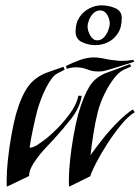

<svg xmlns="http://www.w3.org/2000/svg" viewBox="-20 -689 525 719"><path d="M363 -422Q331 -419 310 -428Q289 -437 263 -437Q248 -437 230 -431L227 -442Q251 -454 278.5 -464Q306 -474 331 -474Q347 -474 362 -471Q377 -468 393 -465Q404 -464 415 -462.5Q426 -461 438 -461Q447 -461 457.5 -462Q468 -463 479 -465L483 -458Q483 -458 467.5 -453Q452 -448 430 -441Q408 -434 389 -428.5Q370 -423 363 -422ZM239 10Q238 5 238 -2Q238 -9 238 -17Q238 -47 242.5 -90Q247 -133 255 -178.5Q263 -224 273 -262Q293 -330 315.5 -366Q338 -402 383 -418Q388 -420 401.5 -424.5Q415 -429 430 -435Q445 -441 456 -445Q467 -449 467 -449L471 -440L444 -428Q426 -420 407 -395.5Q388 -371 372 -338.5Q356 -306 347 -273Q337 -233 330 -189.5Q323 -146 319 -108Q341 -139 367 -171.5Q393 -204 421.5 -232.5Q450 -261 477 -279L485 -269Q460 -254 433 -221Q406 -188 381.5 -150Q357 -112 340 -79Q323 -46 318 -29ZM6 10Q5 5 5 -2Q5 -9 5 -17Q5 -47 9.5 -90Q14 -133 22 -178.5Q30 -224 40 -262Q60 -331 86.5 -366.5Q113 -402 158 -418Q168 -421 185 -427.5Q202 -434 218 -439L222 -428L193 -413Q175 -403 154 -363Q133 -323 119 -273Q111 -241 103.5 -206Q96 -171 91 -138Q91 -136 94 -136Q99 -136 108 -140Q117 -144 118 -145Q129 -152 144.5 -163.5Q160 -175 176 -190Q209 -220 237.5 -257.5Q266 -295 273 -329Q273 -331 279.5 -330.5Q286 -330 286 -330Q279 -286 247 -245Q215 -204 180 -166Q164 -149 147.5 -131.5Q131 -114 117 -94Q104 -77 96.5 -61Q89 -45 89 -30ZM338 -520Q310 -520 286.5 -531.5Q263 -543 263 -571Q263 -603 277.5 -624.5Q292 -646 314.5 -657.5Q337 -669 360 -669Q387 -669 411.5 -658.5Q436 -648 436 -622Q436 -586 421 -563.5Q406 -541 383.5 -530.5Q361 -520 338 -520ZM344 -538Q359 -538 369.5 -549.5Q380 -561 385.5 -576Q391 -591 391 -601Q391 -617 381.5 -633.5Q372 -650 355 -650Q341 -650 330 -639.5Q319 -629 313.5 -614.5Q308 -600 308 -589Q308 -574 318 -556Q328 -538 344 -538Z"/></svg>

Font: Kings
Style: Regular
Weight: 400
Designer: Robert E. Leuschke
Foundry: Robert E. Leuschke
Version: Version 1.010; ttfautohint (v1.8.3)